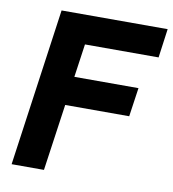

<svg xmlns="http://www.w3.org/2000/svg" viewBox="-79 -767 753 836"><g transform="rotate(10 297.5 -348.5)"><path d="M28 0H171L213 -294.5H496L514.5 -422H231L252 -569H577.5L595 -697H126Z"/></g></svg>

Font: HK Grotesk ExtraBold
Style: Italic
Weight: 800
Italic angle: -16°
Designer: Alfredo Marco Pradil
Foundry: Hanken Design Co.
Version: Version 3.001;FEAKit 1.0